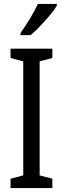

<svg xmlns="http://www.w3.org/2000/svg" viewBox="-20 -963 323 983"><path d="M248 0H34V-48L99 -65V-649L34 -666V-714H248V-666L183 -649V-65L248 -48ZM271 -934Q259 -913 235 -884.5Q211 -856 184.5 -828.5Q158 -801 137 -783H85V-794Q143 -876 174 -943H271Z"/></svg>

Font: Noto Sans Georgian ExtraCondensed
Style: Regular
Weight: 400
Width: 2
Designer: Monotype Design Team, Akaki Razmadze
Foundry: Google LLC
Version: Version 2.005; ttfautohint (v1.8.4.7-5d5b)